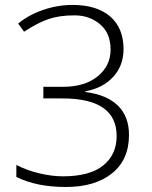

<svg xmlns="http://www.w3.org/2000/svg" viewBox="-20 -744 611 774"><path d="M478 -545.9Q478 -479.5 436.3 -434.1Q394.5 -388.7 324.2 -376V-373Q410.2 -362.3 455.1 -318.4Q500 -274.4 500 -200.2Q500 -100.1 431.6 -45.2Q363.3 9.8 245.1 9.8Q127 9.8 45.9 -30.8V-79.1Q86.9 -57.6 137.9 -45.4Q189 -33.2 233.9 -33.2Q341.8 -33.2 396 -76.9Q450.2 -120.6 450.2 -195.8Q450.2 -347.2 231.9 -347.2H154.8V-394H232.9Q321.8 -394 373.8 -436.3Q425.8 -478.5 425.8 -544.4Q425.8 -610.4 383.3 -646.2Q340.8 -682.1 280.3 -682.1Q219.7 -682.1 175.8 -667.2Q131.8 -652.3 77.1 -616.2L53.2 -648.9Q94.7 -683.6 153.3 -703.9Q211.9 -724.1 272 -724.1Q370.6 -724.1 424.3 -677.5Q478 -630.9 478 -545.9Z"/></svg>

Font: OpenSans-Light
Style: Regular
Weight: 300
Foundry: Ascender Corporation
Version: Version 1.10